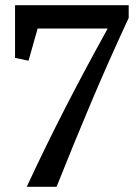

<svg xmlns="http://www.w3.org/2000/svg" viewBox="-20 -720 525 740"><path d="M476 -700V-651Q398 -483 331 -324.5Q264 -166 198 0H83Q156 -157 232 -305Q308 -453 395 -610H125L90 -486L38 -497V-700Z"/></svg>

Font: Brawler
Style: Regular
Weight: 400
Designer: Oleg Frolov, Haley Fiege
Foundry: Oleg Frolov, Haley Fiege
Version: Version 1.101; ttfautohint (v1.8.3)